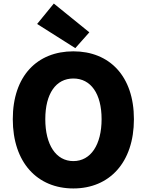

<svg xmlns="http://www.w3.org/2000/svg" viewBox="-20 -1047 826 1081"><path d="M404 -776 483 -865 283 -1027 189 -912ZM393 14C596 14 734 -132 734 -376C734 -619 596 -758 393 -758C190 -758 52 -620 52 -376C52 -132 190 14 393 14ZM393 -140C295 -140 235 -232 235 -376C235 -520 295 -605 393 -605C491 -605 552 -520 552 -376C552 -232 491 -140 393 -140Z"/></svg>

Font: Noto Sans JP Black
Style: Regular
Weight: 900
Designer: Ryoko NISHIZUKA  (kana, bopomofo & ideographs); Paul D. Hunt (Latin, Greek & Cyrillic); Sandoll Communications , Soo-you
Foundry: Adobe
Version: Version 2.002;hotconv 1.0.116;makeotfexe 2.5.65601